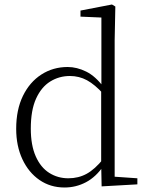

<svg xmlns="http://www.w3.org/2000/svg" viewBox="-20 -820 657 854"><path d="M267 14Q204 14 155.5 -19.5Q107 -53 79.5 -112Q52 -171 52 -247Q52 -332 82 -393.5Q112 -455 164 -488.5Q216 -522 281 -522Q322 -522 363.5 -501.5Q405 -481 442 -431H452L441 -401Q402 -444 367 -463Q332 -482 291 -482Q243 -482 203.5 -457.5Q164 -433 140.5 -381.5Q117 -330 117 -248Q117 -174 139 -124.5Q161 -75 199 -51Q237 -27 284 -27Q329 -27 365.5 -47Q402 -67 440 -114L450 -83H441Q407 -33 362.5 -9.5Q318 14 267 14ZM432 9 430 -92V-95V-420L431 -429V-742L338 -746V-773L478 -800L493 -791L490 -641V-34L591 -27V0Z"/></svg>

Font: Noto Serif KR ExtraLight ExtraLight
Style: Regular
Weight: 250
Version: Version 2.003-H1;hotconv 1.1.1;makeotfexe 2.6.0